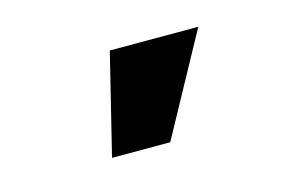

<svg xmlns="http://www.w3.org/2000/svg" viewBox="-40 -853 460 311"><g transform="rotate(-15 190.0 -697.5)"><path d="M117.2 -613.3 158.7 -782.2H307.1L214.8 -613.3Z"/></g></svg>

Font: Roboto Condensed Black
Style: Regular
Weight: 900
Designer: Christian Robertson
Foundry: Google
Version: Version 3.008; 2023